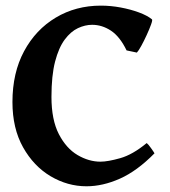

<svg xmlns="http://www.w3.org/2000/svg" viewBox="-20 -650 605 685"><path d="M288.6 14.6Q221.2 14.6 160.6 -21.2Q100.1 -57.1 62.3 -124.5Q24.4 -191.9 24.4 -286.1Q24.4 -390.1 65.9 -467.3Q107.4 -544.4 179 -587.2Q250.5 -629.9 339.8 -629.9Q375 -629.9 410.4 -623.3Q445.8 -616.7 475.6 -605.7Q505.4 -594.7 522 -581.1Q524.9 -579.1 519 -562.7Q513.2 -546.4 503.4 -525.1Q493.7 -503.9 483.9 -486.1Q474.1 -468.3 468.3 -462.4L431.6 -470.2Q407.7 -519.5 376 -540.5Q344.2 -561.5 308.6 -561.5Q283.7 -561.5 258.1 -549.6Q232.4 -537.6 210.9 -508.8Q189.5 -480 176.5 -430.2Q163.6 -380.4 163.6 -304.2Q163.6 -222.7 189.9 -171.6Q216.3 -120.6 256.6 -96.9Q296.9 -73.2 338.4 -73.2Q364.7 -73.2 408.9 -85.7Q453.1 -98.1 503.4 -139.6Q508.8 -135.7 519 -121.3Q529.3 -106.9 531.2 -103Q469.2 -40 408 -12.7Q346.7 14.6 288.6 14.6Z"/></svg>

Font: Gentium Book Plus
Style: Bold
Weight: 700
Designer: Victor Gaultney, Annie Olsen, Iska Routamaa, Becca Hirsbrunner
Foundry: SIL International
Version: Version 6.101